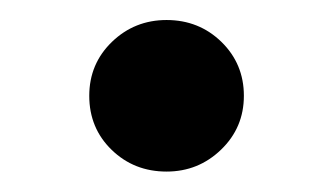

<svg xmlns="http://www.w3.org/2000/svg" viewBox="-20 -168 326 188"><path d="M67.4 -74.2Q67.4 -105.5 89.6 -127Q111.8 -148.4 143.1 -148.4Q174.8 -148.4 196.8 -127Q218.8 -105.5 218.8 -74.2Q218.8 -43 196.5 -21.5Q174.3 0 143.1 0Q111.3 0 89.4 -21.2Q67.4 -42.5 67.4 -74.2Z"/></svg>

Font: Vazirmatn RD UI FD Medium
Style: Regular
Weight: 500
Designer: Saber Rastikerdar
Foundry: Saber Rastikerdar
Version: Version 33.003